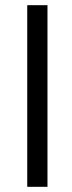

<svg xmlns="http://www.w3.org/2000/svg" viewBox="-20 -720 278 740"><path d="M163 -700H85V0H163Z"/></svg>

Font: Bebas Neue Regular two
Style: Regular2
Weight: 400
Designer: Ryoichi Tsunekawa & LGV (GE)
Foundry: Free Software Foundation, Inc.
Version: Version 1.003 August 13, 2016